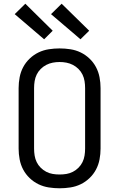

<svg xmlns="http://www.w3.org/2000/svg" viewBox="-20 -1003 640 1031"><path d="M300 8Q271 8 242 3.5Q213 -1 187 -13.5Q161 -26 139.5 -46.5Q118 -67 104.5 -92.5Q91 -118 85.5 -147Q80 -176 80 -205V-530Q80 -559 85.5 -588Q91 -617 104.5 -642.5Q118 -668 139.5 -688.5Q161 -709 187 -721.5Q213 -734 242 -738.5Q271 -743 300 -743Q329 -743 358 -738.5Q387 -734 413 -721.5Q439 -709 460.5 -688.5Q482 -668 495.5 -642.5Q509 -617 514.5 -588Q520 -559 520 -530V-205Q520 -176 514.5 -147Q509 -118 495.5 -92.5Q482 -67 460.5 -46.5Q439 -26 413 -13.5Q387 -1 358 3.5Q329 8 300 8ZM300 -66Q319 -66 337 -69Q355 -72 371.5 -80.5Q388 -89 401.5 -102.5Q415 -116 423 -132.5Q431 -149 434 -167.5Q437 -186 437 -205V-530Q437 -549 434 -567.5Q431 -586 423 -602.5Q415 -619 401.5 -632.5Q388 -646 371.5 -654.5Q355 -663 337 -666.5Q319 -670 300 -670Q281 -670 263 -666.5Q245 -663 228.5 -654.5Q212 -646 198.5 -632.5Q185 -619 177 -602.5Q169 -586 166 -567.5Q163 -549 163 -530V-205Q163 -186 166 -167.5Q169 -149 177 -132.5Q185 -116 198.5 -102.5Q212 -89 228.5 -80.5Q245 -72 263 -69Q281 -66 300 -66ZM412 -792 389 -812 254 -927 311 -983 459 -838ZM217 -792 59 -927 116 -983 263 -838Z"/></svg>

Font: Iosevka Fixed Extended
Style: Regular
Weight: 400
Width: 7
Monospace: yes
Designer: Belleve Invis
Foundry: Belleve Invis
Version: Version 24.1.1; ttfautohint (v1.8.4)